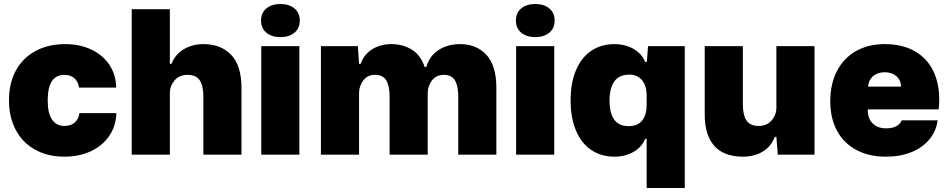

<svg xmlns="http://www.w3.org/2000/svg" viewBox="-20 -775 4752 962"><path d="M25 -273Q25 -358 59.5 -421.5Q94 -485 158 -519.5Q222 -554 307 -554Q380 -554 438 -526.5Q496 -499 528.5 -449.5Q561 -400 562 -336H376Q371 -368 351.5 -384Q332 -400 303 -400Q219 -400 219 -272Q219 -207 241 -175.5Q263 -144 302 -144Q336 -144 355 -161.5Q374 -179 378 -208H563Q561 -143 527 -93.5Q493 -44 434.5 -17Q376 10 302 10Q219 10 156 -25Q93 -60 59 -124Q25 -188 25 -273Z M640 -729H831V-455H839Q858 -503 901 -528.5Q944 -554 1000 -554Q1086 -554 1138 -500.5Q1190 -447 1190 -333V0H999V-291Q999 -346 980.5 -373Q962 -400 920 -400Q878 -400 854.5 -372Q831 -344 831 -308V0H640Z M1289 -544H1480V0H1289ZM1288 -672Q1288 -711 1315 -733Q1342 -755 1385 -755Q1428 -755 1455 -733Q1482 -711 1482 -672Q1482 -633 1455 -611Q1428 -589 1385 -589Q1342 -589 1315 -611Q1288 -633 1288 -672Z M1588 -544H1773L1779 -455H1787Q1804 -503 1845.5 -528.5Q1887 -554 1940 -554Q1998 -554 2042.5 -527Q2087 -500 2108 -439H2116Q2132 -495 2177.5 -524.5Q2223 -554 2285 -554Q2367 -554 2417 -500.5Q2467 -447 2467 -333V0H2276V-291Q2276 -346 2259 -373Q2242 -400 2204 -400Q2166 -400 2144.5 -372Q2123 -344 2123 -308V0H1932V-291Q1932 -346 1915 -373Q1898 -400 1860 -400Q1821 -400 1800 -372Q1779 -344 1779 -308V0H1588Z M2566 -544H2757V0H2566ZM2565 -672Q2565 -711 2592 -733Q2619 -755 2662 -755Q2705 -755 2732 -733Q2759 -711 2759 -672Q2759 -633 2732 -611Q2705 -589 2662 -589Q2619 -589 2592 -611Q2565 -633 2565 -672Z M3220 -79H3212Q3197 -39 3155 -14.5Q3113 10 3058 10Q2992 10 2942.5 -23.5Q2893 -57 2866 -120.5Q2839 -184 2839 -272Q2839 -360 2866 -423.5Q2893 -487 2942.5 -520.5Q2992 -554 3058 -554Q3113 -554 3155 -529.5Q3197 -505 3212 -465H3221L3227 -544H3411V167H3220ZM3220 -249V-295Q3220 -345 3197 -373Q3174 -401 3134 -401Q3082 -401 3058 -367Q3034 -333 3034 -272Q3034 -143 3129 -143Q3175 -143 3197.5 -171Q3220 -199 3220 -249Z M3511 -201V-544H3702V-253Q3702 -198 3720.5 -171Q3739 -144 3781 -144Q3823 -144 3846.5 -172Q3870 -200 3870 -236V-544H4061V0H3877L3870 -89H3862Q3844 -41 3801.5 -15.5Q3759 10 3703 10Q3607 10 3559 -44Q3511 -98 3511 -201Z M4140 -267Q4140 -355 4174 -420Q4208 -485 4269.5 -519.5Q4331 -554 4413 -554Q4501 -554 4562.5 -519Q4624 -484 4655 -421.5Q4686 -359 4686 -276Q4686 -253 4683 -227H4328Q4327 -182 4352 -157Q4377 -132 4420 -132Q4481 -132 4498 -172H4678Q4671 -118 4636.5 -76.5Q4602 -35 4546 -12.5Q4490 10 4420 10Q4332 10 4269 -24.5Q4206 -59 4173 -121.5Q4140 -184 4140 -267ZM4495 -341Q4493 -375 4470.5 -394Q4448 -413 4413 -413Q4377 -413 4354.5 -393.5Q4332 -374 4329 -341Z"/></svg>

Font: Mona Sans Black
Style: Regular
Weight: 900
Designer: Deni Anggara
Foundry: GitHub
Version: Version 2.000